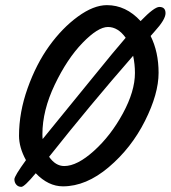

<svg xmlns="http://www.w3.org/2000/svg" viewBox="-20 -742 664 747"><path d="M566 -602Q597 -540 597 -458.5Q597 -377 544 -271.5Q491 -166 403 -91.5Q315 -17 225 -17Q168 -17 119 -68Q75 -15 63 -15Q51 -15 43.5 -23.5Q36 -32 36 -44.5Q36 -57 81 -119Q54 -168 54 -214Q54 -305 87.5 -399Q121 -493 171.5 -563Q222 -633 283 -677.5Q344 -722 396 -722Q470 -722 527 -660Q580 -715 600 -715Q624 -715 624 -690.5Q624 -666 581 -619ZM145 -220Q145 -207 146 -201Q164 -224 207 -276Q250 -328 339 -438Q428 -548 469 -595Q439 -637 400 -637Q361 -637 301 -575Q241 -513 193 -412.5Q145 -312 145 -220ZM505 -458Q505 -492 498 -525Q332 -335 171 -132Q196 -96 230 -96Q280 -96 345.5 -155Q411 -214 458 -300.5Q505 -387 505 -458Z"/></svg>

Font: Kalam
Style: Regular
Weight: 400
Designer: Lipi Raval (Devanagari and Latin), Jonny Pinhorn (Latin)
Foundry: Indian Type Foundry
Version: Version 2.001;PS 1.0;hotconv 1.0.79;makeotf.lib2.5.61930; tt